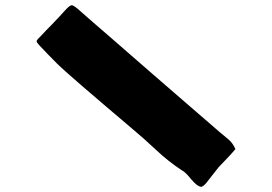

<svg xmlns="http://www.w3.org/2000/svg" viewBox="-20 -761 1040 734"><path d="M769 -62Q757 -48 750 -47Q743 -46 729 -57Q720 -65 712 -74.5Q704 -84 696 -93Q691 -98 686 -102.5Q681 -107 675 -110Q622 -145 576.5 -188Q531 -231 483 -271Q434 -312 387 -352.5Q340 -393 293 -433Q269 -454 245 -475Q221 -496 199 -517Q182 -534 165 -551.5Q148 -569 132 -586Q121 -598 120 -602.5Q119 -607 132 -619Q143 -631 155.5 -644Q168 -657 180 -669Q194 -683 207.5 -698Q221 -713 234 -727Q248 -741 254 -741Q260 -741 275 -729Q305 -703 336 -675.5Q367 -648 398 -622Q439 -586 480 -550.5Q521 -515 561 -480Q627 -423 691.5 -367Q756 -311 821 -255Q837 -242 853.5 -228Q870 -214 880 -191Q865 -173 848.5 -156Q832 -139 816 -122Q803 -106 792 -91.5Q781 -77 769 -62Z"/></svg>

Font: Palette Mosaic
Style: Regular
Weight: 400
Designer: Shibuyafont
Version: Version 1.001